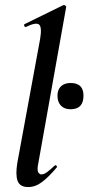

<svg xmlns="http://www.w3.org/2000/svg" viewBox="-20 -746 357 775"><path d="M265 -305Q240 -305 226 -319.5Q212 -334 212 -360Q212 -384 226 -397.5Q240 -411 265 -411Q317 -411 317 -360Q317 -305 265 -305ZM94 9Q60 9 51 -16Q42 -41 50 -89L142 -589Q150 -637 137.5 -647Q125 -657 84 -637Q80 -636 78 -642Q76 -648 80 -649L235 -725Q240 -727 244 -723Q248 -719 247 -717L135 -89Q129 -61 134 -51.5Q139 -42 147 -42Q158 -42 171 -52Q184 -62 200 -77Q204 -81 208 -77Q212 -73 208 -69Q177 -32 150 -11.5Q123 9 94 9Z"/></svg>

Font: Cormorant
Style: Bold Italic
Weight: 700
Italic angle: -10°
Designer: Christian Thalmann (Catharsis Fonts)
Foundry: Catharsis Fonts
Version: Version 4.000